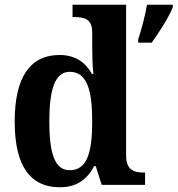

<svg xmlns="http://www.w3.org/2000/svg" viewBox="-20 -780 749 810"><path d="M232 10C305 10 348 -24 377 -79H384L409 0H592V-52H587C545 -52 512 -63 512 -124V-760H286V-708H293C334 -708 369 -701 369 -645V-585C369 -551 370 -503 374 -468H368C342 -514 301 -548 231 -548C111 -548 42 -460 42 -267C42 -75 111 10 232 10ZM563 -613V-600H620C651 -643 693 -708 709 -750V-760H600C593 -715 576 -654 563 -613ZM274 -62C212 -62 188 -130 188 -268C188 -402 212 -477 274 -477C346 -477 369 -402 369 -269C369 -132 346 -62 274 -62Z"/></svg>

Font: Noto Serif Bengali SemiCondensed
Style: Bold
Weight: 700
Width: 4
Designer: Juan Bruce, Universal Thirst, Indian Type Foundry and the Monotype Design Team.
Foundry: Monotype Imaging Inc.
Version: Version 2.003